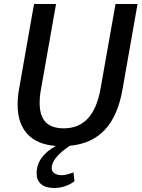

<svg xmlns="http://www.w3.org/2000/svg" viewBox="-20 -720 707 959"><path d="M667 -700 592 -274Q569 -141 503.5 -71.5Q438 -2 329 8Q285 37 261.5 65.5Q238 94 238 119Q238 136 251.5 145.5Q265 155 290 155Q310 155 347 141L352 185Q332 201 305 210Q278 219 251 219Q208 219 185.5 200Q163 181 163 146Q163 62 259 9Q165 2 116.5 -51Q68 -104 68 -197Q68 -236 75 -274L150 -700H260L185 -276Q178 -240 178 -206Q178 -142 207.5 -110.5Q237 -79 299 -79Q447 -79 482 -276L557 -700Z"/></svg>

Font: Sarabun Medium
Style: Italic
Weight: 500
Italic angle: -10°
Designer: Suppakit Chalermlarp | Katatrad Co.,Ltd.
Foundry: Cadson Demak Co.,Ltd.
Version: Version 1.000; ttfautohint (v1.6)